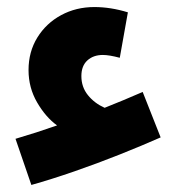

<svg xmlns="http://www.w3.org/2000/svg" viewBox="-20 -470 516 545"><path d="M69 55 24 -76Q82 -93 142 -114Q110 -137 85.5 -179Q61 -221 61 -271Q61 -323 86 -363.5Q111 -404 153.5 -427Q196 -450 248 -450Q294 -450 343 -435L320 -306Q305 -310 293 -312Q281 -314 272 -314Q245 -314 228 -298.5Q211 -283 211 -254Q211 -223 229.5 -200Q248 -177 277 -164Q330 -185 385 -209L436 -80Q384 -57 320 -31.5Q256 -6 191 16.5Q126 39 69 55Z"/></svg>

Font: Noto Sans Arabic Cond ExtBd
Style: Regular
Weight: 800
Width: 3
Designer: Monotype Design Team, Nadine Chahine, Nizar Qandah and Khaled Hosny
Foundry: Monotype Imaging Inc.
Version: Version 2.012; ttfautohint (v1.8.4.7-5d5b)